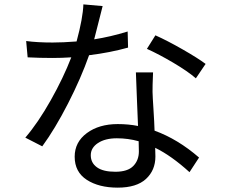

<svg xmlns="http://www.w3.org/2000/svg" viewBox="-20 -819 1040 885"><path d="M927.7 -524.4 882.8 -458Q845.7 -490.2 778.8 -529.8Q711.9 -569.3 657.2 -593.8L696.3 -656.2Q751 -631.8 821.8 -591.3Q892.6 -550.8 927.7 -524.4ZM568.4 -673.8 570.3 -599.6Q486.3 -576.2 390.6 -564.5Q353.5 -459 293.5 -341.8Q233.4 -224.6 174.8 -144.5L96.7 -184.6Q155.3 -252.9 213.9 -356.9Q272.5 -460.9 308.6 -554.7Q264.6 -551.8 221.7 -551.8Q163.1 -551.8 107.4 -554.7L100.6 -629.9Q152.3 -623 222.7 -623Q269.5 -623 333 -627.9Q362.3 -736.3 364.3 -798.8L453.1 -791Q449.2 -777.3 436 -723.6Q422.9 -669.9 414.1 -637.7Q489.3 -649.4 568.4 -673.8ZM620.1 -121.1Q620.1 -150.4 619.1 -168Q570.3 -181.6 518.6 -181.6Q464.8 -181.6 431.6 -159.7Q398.4 -137.7 398.4 -103.5Q398.4 -68.4 426.8 -47.9Q455.1 -27.3 511.7 -27.3Q568.4 -27.3 594.2 -53.7Q620.1 -80.1 620.1 -121.1ZM606.4 -485.4H685.5Q682.6 -418 683.1 -395.5Q683.6 -373 687.5 -313.5Q691.4 -253.9 692.4 -216.8Q799.8 -177.7 897.5 -92.8L853.5 -25.4Q769.5 -101.6 695.3 -137.7Q696.3 -123 696.3 -97.7Q696.3 -34.2 652.8 5.9Q609.4 45.9 522.5 45.9Q435.5 45.9 379.9 9.8Q324.2 -26.4 324.2 -96.7Q324.2 -164.1 380.4 -205.6Q436.5 -247.1 522.5 -247.1Q572.3 -247.1 616.2 -238.3Q615.2 -269.5 611.3 -357.9Q607.4 -446.3 606.4 -485.4Z"/></svg>

Font: GenYoGothic TW TTF Regular
Style: Regular
Weight: 400
Version: Version 1.300